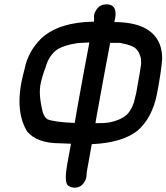

<svg xmlns="http://www.w3.org/2000/svg" viewBox="-20 -655 769 887"><path d="M323 212Q311 212 297 204Q284 197 284 164Q284 139 291 101Q301 50 308 9L258 7Q150 7 105 -48Q70 -106 70 -187Q70 -230 80 -280Q86 -308 94 -338Q109 -416 171 -478Q253 -553 414 -555L415 -567Q414 -571 414 -576Q414 -581 415 -587Q418 -600 428 -614Q444 -635 472 -635Q514 -635 514 -591Q514 -580 511 -566L508 -553Q679 -553 719 -448Q729 -420 729 -388V-382Q726 -331 705 -220Q683 -110 615 -51Q543 5 404 11L392 78Q380 139 380 152Q380 157 379 163Q377 176 367 190Q352 212 323 212ZM325 -87 344 -195Q371 -345 393 -459L339 -456Q274 -446 244 -426Q206 -399 191 -345Q175 -304 167 -265Q164 -249 164 -230Q164 -200 172 -162Q179 -117 199 -104Q230 -91 325 -87ZM422 -86Q470 -86 470 -88H476Q533 -97 566 -125Q567 -127 572 -132L581 -144Q582 -144 582 -146Q590 -159 595 -172Q596 -177 598 -179L609 -224Q631 -345 631 -353L632 -359Q632 -391 627 -397Q624 -409 620 -415Q620 -416 609 -429Q592 -446 543 -455L535 -457H489Q468 -348 441 -199Q434 -158 426 -116L421 -86Z"/></svg>

Font: Bad Comic
Style: Italic
Weight: 400
Italic angle: -11°
Designer: GGBotNet
Foundry: GGBotNet
Version: 0.95